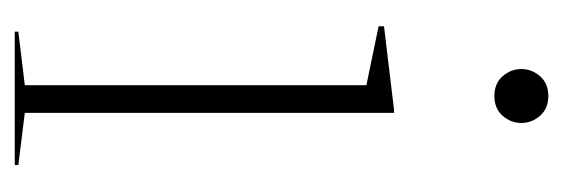

<svg xmlns="http://www.w3.org/2000/svg" viewBox="-278 -504 782 267"><g transform="rotate(90 113.5 -371.0)"><path d="M114 -667Q96.5 -667 86.5 -678.5Q76.5 -690 76.5 -704.5Q76.5 -719 86.5 -730.5Q96.5 -742 114 -742Q131.5 -742 141.5 -730.5Q151.5 -719 151.5 -704.5Q151.5 -690 141.5 -678.5Q131.5 -667 114 -667ZM137.5 -527.5V-14L210 -5V0H24.5V-5L99 -14V-489L17 -506V-513.5L133.5 -527.5Z"/></g></svg>

Font: Newsreader Display ExtraLight
Style: Regular
Weight: 275
Designer: Hugues Gentile
Foundry: Production Type
Version: Version 1.002